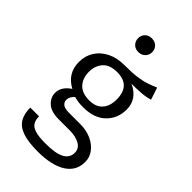

<svg xmlns="http://www.w3.org/2000/svg" viewBox="-295 -891 1206 1206"><g transform="rotate(45 307.5 -288.0)"><path d="M542.1 -597.4 568.7 -516.4Q533.8 -505.6 495.1 -503.1Q456.4 -500.5 410.8 -500.5Q504.6 -457.4 504.6 -364.6Q504.6 -284.6 451 -232.8Q397.4 -181 301.5 -181Q274.4 -181 256.2 -183.6Q237.9 -186.2 221 -191.3Q208.7 -182.6 200.8 -168.5Q192.8 -154.4 192.8 -139Q192.8 -119.5 208.2 -106.7Q223.6 -93.8 265.1 -93.8H362.6Q416.9 -93.8 460 -74.4Q503.1 -54.9 528.2 -21.8Q553.3 11.3 553.3 52.8Q553.3 132.3 485.9 174.9Q418.5 217.4 295.4 217.4Q209.2 217.4 159.5 199.7Q109.7 182.1 88.5 145.9Q67.2 109.7 67.2 54.9H145.1Q145.1 86.2 157.4 106.7Q169.7 127.2 202.1 137.2Q234.4 147.2 294.9 147.2Q384.1 147.2 425.1 124.9Q466.2 102.6 466.2 58.5Q466.2 20 431.3 0.5Q396.4 -19 344.1 -19H247.7Q177.4 -19 144.6 -49.7Q111.8 -80.5 111.8 -120.5Q111.8 -175.9 171.3 -214.9Q80.5 -263.1 80.5 -364.1Q80.5 -419 107.7 -461.3Q134.9 -503.6 183.6 -527.7Q232.3 -551.8 295.9 -551.8Q364.1 -551.8 406.7 -557.4Q449.2 -563.1 479.7 -573.3Q510.3 -583.6 542.1 -597.4ZM295.9 -488.7Q230.8 -488.7 199.7 -453.3Q168.7 -417.9 168.7 -364.1Q168.7 -309.2 200.3 -273.8Q231.8 -238.5 297.9 -238.5Q354.9 -238.5 385.1 -271.8Q415.4 -305.1 415.4 -364.6Q415.4 -488.7 295.9 -488.7ZM300 -792.8Q328.2 -792.8 345.6 -775.4Q363.1 -757.9 363.1 -732.8Q363.1 -706.7 345.6 -689Q328.2 -671.3 300 -671.3Q272.3 -671.3 255.1 -689Q237.9 -706.7 237.9 -732.8Q237.9 -757.9 255.1 -775.4Q272.3 -792.8 300 -792.8Z"/></g></svg>

Font: FiraCode Nerd Font Mono
Style: Regular
Weight: 400
Monospace: yes
Designer: Carrois Corporate, Edenspiekermann AG, Nikita Prokopov
Foundry: Carrois Corporate, Edenspiekermann AG, Nikita Prokopov
Version: Version 6.002;Nerd Fonts 3.4.0